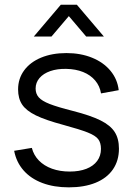

<svg xmlns="http://www.w3.org/2000/svg" viewBox="-20 -780 565 814"><path d="M40 -140.7 115 -153Q122.8 -122.2 144.8 -99.6Q166.8 -77 200.4 -64.8Q234 -52.7 275.7 -52.7Q316.2 -52.7 346.1 -64.3Q376 -76 392 -97.7Q408 -119.3 408 -148.7Q408 -174.7 396.4 -189.9Q384.8 -205.2 352.2 -218.2Q319.7 -231.2 248 -250.7Q173.3 -270.7 132.3 -290.7Q91.3 -310.7 74 -336.5Q56.7 -362.3 56.7 -401Q56.7 -446.5 82.3 -481.5Q108 -516.5 154.5 -535.8Q201 -555 261.7 -555Q322 -555 370.4 -535.3Q418.8 -515.7 448.4 -479.9Q478 -444.2 483.3 -397.7L408.3 -384Q403.2 -415.3 383.5 -438.7Q363.8 -462 332.3 -474.7Q300.8 -487.3 260.7 -488Q222.7 -488.8 193.2 -478.6Q163.8 -468.3 147.4 -449.1Q131 -429.8 131 -404.7Q131 -382.5 144.2 -367.4Q157.3 -352.3 190.5 -339.2Q223.7 -326.2 289 -309.7Q364.7 -290.3 406.5 -269.4Q448.3 -248.5 466.3 -220.3Q484.3 -192.2 484.3 -149.7Q484.3 -99 458.8 -61.9Q433.3 -24.8 385.3 -5.2Q337.3 14.3 271.7 14.3Q208.8 14.3 159.8 -4.1Q110.8 -22.5 80.1 -57.3Q49.3 -92.2 40 -140.7ZM237.8 -760H305.8L420.5 -625H345.5L271.8 -711.7L198.2 -625H123.2Z"/></svg>

Font: Tap Sans
Style: Regular
Weight: 400
Designer: Tap Payments
Foundry: Tap Payments
Version: Version 1.001;Glyphs 3.1.2 (3151)